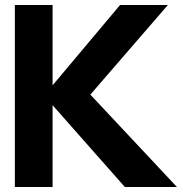

<svg xmlns="http://www.w3.org/2000/svg" viewBox="-20 -733 728 763"><path d="M683 10 339 -357 647 -713H457L189 -394V-713H39V10H189V-315L476 10Z"/></svg>

Font: Bluebird
Style: SfBd
Weight: 700
Designer: Jasper
Foundry: Cannot Into Space Fonts
Version: Version 0.98